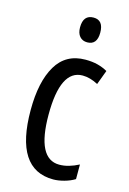

<svg xmlns="http://www.w3.org/2000/svg" viewBox="-116 -796 578 862"><g transform="rotate(15 173.5 -364.5)"><path d="M221 10Q43 10 43 -265Q43 -397 87.5 -472Q132 -547 223 -547Q255 -547 280 -540.5Q305 -534 326 -522L301 -455Q263 -475 229 -475Q126 -475 126 -266Q126 -61 230 -61Q252 -61 274.5 -67.5Q297 -74 320 -86V-18Q299 -5 271.5 2.5Q244 10 221 10ZM209 -739Q255 -739 255 -681Q255 -624 209 -624Q187 -624 174 -639Q161 -654 161 -681Q161 -739 209 -739Z"/></g></svg>

Font: Noto Sans Thai ExtCond
Style: Regular
Weight: 400
Width: 2
Designer: Monotype Design Team
Foundry: Monotype Imaging Inc.
Version: Version 2.002; ttfautohint (v1.8.4.7-5d5b)